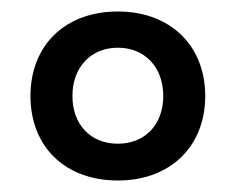

<svg xmlns="http://www.w3.org/2000/svg" viewBox="-20 -648 410 334"><path d="M185 -628C93 -628 33 -569 33 -481C33 -393 93 -334 185 -334C276 -334 337 -393 337 -481C337 -569 276 -628 185 -628ZM185 -398C138 -398 106 -431 106 -481C106 -531 138 -565 185 -565C232 -565 264 -531 264 -481C264 -431 232 -398 185 -398Z"/></svg>

Font: Gully SemiBold
Style: Regular
Weight: 600
Designer: jaikishan Patel
Foundry: MagicType
Version: Version 1.000;Glyphs 3.2 (3242)